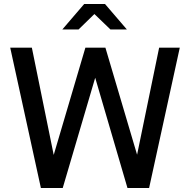

<svg xmlns="http://www.w3.org/2000/svg" viewBox="-20 -938 948 958"><path d="M184 0 31 -700H139L248 -165L406 -700H506L664 -166L774 -700H877L724 0H616L455 -550L293 0ZM531 -791 451 -868 372 -791H291L400 -918H504L613 -791Z"/></svg>

Font: Red Hat Display SemiBold
Style: Regular
Weight: 600
Designer: Pentagram, MCKL
Foundry: Pentagram, MCKL
Version: Version 1.023